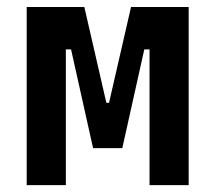

<svg xmlns="http://www.w3.org/2000/svg" viewBox="-20 -538 626 558"><path d="M57.6 0V-517.6H225.1L289.1 -239.3H296.9L360.8 -517.6H528.3V0H414.6V-394.5H399.4L335.4 -107.4H250.5L186.5 -394.5H171.4V0Z"/></svg>

Font: Cascadia Mono NF SemiBold
Style: Regular
Weight: 600
Monospace: yes
Designer: Aaron Bell
Foundry: Saja Typeworks
Version: Version 2404.023; ttfautohint (v1.8.4)